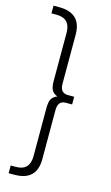

<svg xmlns="http://www.w3.org/2000/svg" viewBox="-140 -792 600 1036"><g transform="rotate(15 160.0 -274.0)"><path d="M258 -296V-253H223Q179 -253 179 -201V74Q179 194 55 194H23V151H52Q129 151 129 70V-200Q129 -233 138.5 -249.5Q148 -266 170 -274Q148 -282 138.5 -298.5Q129 -315 129 -348V-618Q129 -699 52 -699H23V-742H55Q179 -742 179 -622V-347Q179 -296 223 -296Z"/></g></svg>

Font: Montserrat Atlas Light
Style: Regular
Weight: 300
Designer: Julieta Ulanovsky
Foundry: Julieta Ulanovsky
Version: Version 7.200